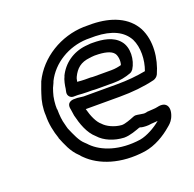

<svg xmlns="http://www.w3.org/2000/svg" viewBox="-103 -619 766 759"><g transform="rotate(-20 280.5 -239.5)"><path d="M64 -236C63 -202 71 -165 81 -137V-135C93 -106 106 -71 134 -45C137 -43 138 -39 146 -32C194 16 279 46 383 31C429 24 471 -2 501 -28C507 -33 518 -41 526 -57C545 -97 531 -127 490 -117C477 -114 468 -115 445 -113C444 -113 443 -112 442 -112C431 -110 431 -111 417 -113L405 -115C401 -116 394 -116 389 -114C371 -107 349 -98 334 -98C303 -100 273 -115 259 -131C242 -145 229 -175 221 -206H364C417 -206 467 -211 512 -222C519 -224 528 -230 532 -239C558 -297 566 -370 537 -427C505 -486 439 -512 361 -514H324C228 -511 135 -456 93 -369C93 -368 92 -367 92 -366C89 -359 86 -350 82 -339L77 -324C67 -296 62 -265 64 -236ZM114 -245C113 -264 116 -294 123 -314L128 -329C131 -337 136 -344 139 -354C171 -418 241 -461 318 -464H355C424 -462 469 -440 491 -399C509 -362 508 -310 492 -267C455 -260 415 -256 371 -256H230C223 -256 219 -258 205 -259H193C193 -259 156 -262 165 -225C166 -220 167 -210 169 -198C178 -161 192 -118 222 -92C245 -66 284 -50 325 -48H326C351 -48 378 -59 395 -65L402 -64C403 -64 403 -63 403 -63C416 -61 429 -60 445 -63C457 -64 464 -64 472 -65C450 -46 412 -24 382 -19C292 -6 222 -32 184 -70C181 -73 179 -76 171 -83C153 -99 141 -128 128 -158C125 -167 125 -170 123 -177C117 -196 115 -220 115 -243C115 -244 114 -244 114 -245ZM171 -294C169 -279 181 -269 192 -269H211C225 -268 236 -267 251 -267H269C280 -266 286 -266 294 -266H362C388 -266 411 -271 433 -279C439 -281 443 -285 447 -290C468 -323 472 -376 446 -406C421 -436 378 -443 335 -443H327C321 -442 313 -442 305 -441C252 -435 208 -404 186 -357V-355C180 -346 175 -320 174 -309C172 -302 172 -298 171 -294ZM226 -319C227 -324 228 -330 229 -333C229 -334 231 -336 231 -338C246 -369 266 -387 305 -391H306C309 -392 314 -392 325 -393H328C367 -393 394 -386 405 -372C413 -363 417 -339 411 -322C400 -319 385 -316 369 -316H301C293 -316 287 -316 281 -317H258C246 -317 239 -318 226 -319Z"/></g></svg>

Font: Hussar Pisanka
Style: OutKur
Weight: 400
Designer: Robert Jablonski
Foundry: Cannot Into Space Fonts
Version: Version 1.070